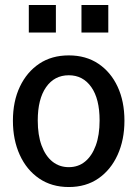

<svg xmlns="http://www.w3.org/2000/svg" viewBox="-20 -743 553 773"><path d="M257 10Q188 10 137.5 -24.5Q87 -59 59.5 -119.5Q32 -180 32 -257Q32 -335 60 -394Q88 -453 138 -486.5Q188 -520 257 -520Q326 -520 376 -486.5Q426 -453 453.5 -394Q481 -335 481 -257Q481 -180 453.5 -119.5Q426 -59 376 -24.5Q326 10 257 10ZM257 -70Q295 -70 322.5 -92.5Q350 -115 365.5 -157Q381 -199 381 -258Q381 -345 347.5 -392.5Q314 -440 257 -440Q199 -440 165.5 -392Q132 -344 132 -258Q132 -199 147.5 -157Q163 -115 191 -92.5Q219 -70 257 -70ZM308 -612V-723H416V-612ZM96 -612V-723H205V-612Z"/></svg>

Font: Instrument Sans SemiCondensed Medium
Style: Regular
Weight: 500
Width: 4
Designer: Rodrigo Fuenzalida
Foundry: fragTYPE
Version: Version 1.000;gftools[0.9.28]